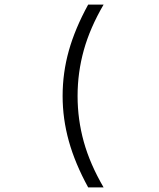

<svg xmlns="http://www.w3.org/2000/svg" viewBox="-20 -718 690 834"><path d="M363 96Q306 -8 279 -105Q252 -202 252 -301Q252 -402 279 -498Q306 -594 363 -698H430Q371 -597 344 -500Q317 -403 317 -301Q317 -199 344 -102Q371 -5 430 96Z"/></svg>

Font: Azeret Mono ExtraLight
Style: Regular
Weight: 250
Designer: Martin Vácha
Foundry: Displaay
Version: Version 1.002